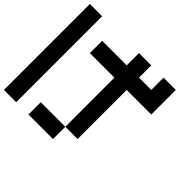

<svg xmlns="http://www.w3.org/2000/svg" viewBox="-191 -1129 1382 1382"><g transform="rotate(45 500.0 -437.5)"><path d="M0 0V-875H125V0ZM250 0V-125H500V0ZM250 -625V-750H500V-875H625V-750H750V-875H875V-625H625V-125H500V-625Z"/></g></svg>

Font: Galmuri7 Regular
Style: Regular
Weight: 400
Designer: Lee Minseo (quiple)
Version: Version 2.399;hotconv 1.1.1;makeotfexe 2.6.0 DEVELOPMENT